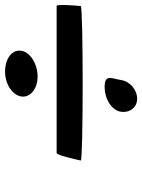

<svg xmlns="http://www.w3.org/2000/svg" viewBox="78 -718 560 756"><g transform="rotate(-90 358.0 -340.0)"><path d="M104 -302C102 -292 710 -292 712 -302C714 -312 720 -397 713 -397H133C125 -397 106 -312 104 -302ZM296 -144C291 -109 313 -80 347 -80C383 -80 416 -109 421 -144C426 -179 446 -208 394 -208C345 -208 301 -179 296 -144ZM356 -536C351 -502 385 -472 434 -472C486 -472 531 -502 536 -536C542 -572 506 -600 454 -600C405 -600 362 -572 356 -536Z"/></g></svg>

Font: Ampere
Style: SuExtIta
Weight: 400
Version: Version 1